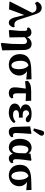

<svg xmlns="http://www.w3.org/2000/svg" viewBox="1636 -2456 1015 4326"><g transform="rotate(90 2143.0 -293.5)"><path d="M24.9 1.1 190.5 10 330.7 -366.3 281.2 -534.9 15 -11.2 24.9 1.1ZM496.5 15.2C546.7 15.2 583.9 -40.4 597 -86.5L584.1 -117.3C572.4 -113.5 554.7 -110.5 539.7 -110.5C496 -110.5 451.7 -127 422.5 -214.8L301 -584.7C267.7 -685.8 224.3 -726.3 155.4 -726.3C94.2 -726.3 39.7 -683.4 18.6 -620.6L50.1 -574C77.4 -592.3 114.4 -608.1 156.5 -608.1C211.8 -608.1 245.7 -588.9 262.4 -533.1L303.6 -394.2L364.7 -147C396.9 -16.7 438.7 15.2 496.5 15.2Z M655.6 -2.9 672.5 14.3 823.4 0.7 818.4 -360.9C817.4 -455 777.5 -494.4 706.8 -494.4C658.4 -494.4 622.1 -471.9 597.3 -432L611.2 -397.7C618.4 -398.2 630 -398.8 637.2 -398.8C667.6 -398.8 676.4 -380.1 676.4 -333.8L675.5 -225.6L655.6 -2.9ZM947 177.1 963.9 194.3 1114.8 164.1 1107.5 -319.5C1105.5 -462.5 1036.6 -498.5 969.8 -498.5C894.5 -498.5 826.7 -451.7 798.9 -345.3L812.7 -334.3C842.3 -372.1 877.6 -394.6 908.9 -394.6C945.5 -394.6 975.6 -375.8 974 -294.2L969.1 -49.4L947 177.1Z M1438.4 15.2C1588.5 15.2 1682.9 -95.5 1682.9 -220.8C1682.9 -329.1 1602.9 -419.9 1457.9 -438.8L1442.3 -433.3C1509.2 -405.6 1539.7 -307.3 1539.7 -212.2C1539.7 -116.6 1512 -43.5 1455.1 -43.5C1390.7 -43.5 1350.3 -128.7 1350.3 -257.1C1350.3 -359.9 1397.7 -423.2 1470.7 -431.8L1525.9 -400.5L1771.9 -378.3L1766 -496.4L1524.5 -489.7C1298.6 -483.1 1199.9 -395.6 1199.9 -232.8C1199.9 -76.4 1303.2 15.2 1438.4 15.2Z M1811.8 -351.6 2026.7 -373.2 2256.7 -364.6 2249.8 -489.2H2040.8C1905.3 -489.2 1851.3 -462.6 1801.2 -414.1L1811.8 -351.6ZM2081 15.2C2144.3 15.2 2177.9 -11.9 2198.3 -50.5L2183.8 -86.4C2174.2 -82.1 2160.8 -79.5 2145.6 -79.5C2106.6 -79.5 2084.2 -97.3 2083.9 -157.8L2082.8 -399.4H1981.4C1959.4 -248.6 1948.8 -182.5 1948.8 -114.3C1948.8 -19.8 2006.2 15.2 2081 15.2Z M2518.4 15.2C2618.4 15.2 2709.4 -29.3 2753.4 -102.5L2721.1 -136.9C2667.7 -92 2612.4 -80.2 2560.5 -80.2C2494.9 -80.2 2462.6 -112.3 2462.6 -146.7C2462.6 -186.4 2496.2 -213.9 2569.9 -213.9C2584.2 -213.9 2597.1 -213.9 2630.8 -211.9V-299C2600.1 -298 2589.3 -297 2569.3 -297C2496.6 -297 2465.4 -328.7 2465.4 -371.6C2465.4 -418.1 2499.7 -443.1 2547.7 -443.1C2565.5 -443.1 2589.8 -446.8 2618.5 -439.7L2596.3 -466.8L2537.5 -458.8L2585.2 -415.5C2630.2 -373.5 2649.9 -366.6 2679.8 -366.6C2716.8 -366.6 2735.2 -389.2 2735.2 -425C2718.4 -471.2 2637.6 -498.5 2548.2 -498.5C2401.1 -498.5 2332.7 -441.4 2332.7 -365.1C2332.7 -296.7 2392.1 -243.8 2508.7 -239.8V-257.6C2366.7 -249.4 2313.2 -185 2313.2 -117.7C2313.2 -31.6 2405.9 15.2 2518.4 15.2Z M2954.9 15.2C3007.2 15.2 3049.6 -8.6 3074.3 -50.5L3059.8 -86.4C3050.1 -82.1 3039.2 -79.5 3026.6 -79.5C2995.6 -79.5 2977.7 -91.9 2977.2 -144.4C2976.9 -201.8 2983.5 -275.1 2997.3 -484.2L2981.5 -494.9L2828.5 -466.1L2838.5 -126.4C2841.6 -27.6 2876.6 15.2 2954.9 15.2ZM2873.4 -553.8 2919.9 -533.6 3002.5 -650.9C3024.9 -682.8 3037.9 -701.5 3037.9 -726.8C3037.9 -760.4 3012.5 -781.2 2979.8 -781.2C2949.1 -781.2 2930.3 -763.9 2917.4 -714L2873.4 -553.8Z M3302 14.4C3372.8 14.4 3436.2 -27.7 3462.1 -126.2L3442.8 -96.2C3448.1 -22.8 3497.1 15.2 3549.2 15.2C3599.7 15.2 3642.7 -14.8 3659.5 -51.3L3645.7 -86.4C3636 -82.1 3624.3 -79.5 3609.9 -79.5C3580.3 -79.5 3567.3 -100.6 3567.3 -144.8C3567.3 -235.5 3582.3 -352.2 3602.6 -483.2L3585.5 -494.7L3442.2 -472.3L3435.9 -394.2L3431.1 -228.5C3427.5 -110.4 3388.7 -62.9 3347.9 -62.9C3297 -62.9 3258.3 -111.3 3258.3 -240.6C3258.3 -368.7 3297 -426.1 3347.4 -426.1C3389.1 -426.1 3423.8 -397.1 3448.4 -332.6L3462.7 -348.9C3450.7 -439.9 3393.2 -498.5 3309.4 -498.5C3194.1 -498.5 3107.9 -399.2 3107.9 -233.4C3107.9 -76.8 3187.7 14.4 3302 14.4Z M3932.4 15.2C4082.5 15.2 4176.9 -95.5 4176.9 -220.8C4176.9 -329.1 4096.9 -419.9 3951.9 -438.8L3936.3 -433.3C4003.2 -405.6 4033.7 -307.3 4033.7 -212.2C4033.7 -116.6 4006 -43.5 3949.1 -43.5C3884.7 -43.5 3844.3 -128.7 3844.3 -257.1C3844.3 -359.9 3891.7 -423.2 3964.7 -431.8L4019.9 -400.5L4265.9 -378.3L4260 -496.4L4018.5 -489.7C3792.6 -483.1 3693.9 -395.6 3693.9 -232.8C3693.9 -76.4 3797.2 15.2 3932.4 15.2Z"/></g></svg>

Font: Source Serif Variable
Style: Regular
Weight: 389
Designer: Frank Grießhammer
Foundry: Adobe Systems Incorporated
Version: Version 3.001;hotconv 1.0.111;makeotfexe 2.5.65597